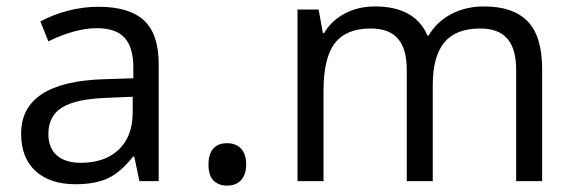

<svg xmlns="http://www.w3.org/2000/svg" viewBox="-20 -565 1792 599"><path d="M415 0 398.9 -76.2H395Q355 -25.9 315.2 -8.1Q275.4 9.8 215.8 9.8Q136.2 9.8 91.1 -31.2Q45.9 -72.3 45.9 -147.9Q45.9 -310.1 305.2 -317.9L396 -320.8V-354Q396 -417 368.9 -447Q341.8 -477.1 282.2 -477.1Q215.3 -477.1 130.9 -436L106 -498Q145.5 -519.5 192.6 -531.7Q239.7 -543.9 287.1 -543.9Q382.8 -543.9 429 -501.5Q475.1 -459 475.1 -365.2V0ZM231.9 -57.1Q307.6 -57.1 350.8 -98.6Q394 -140.1 394 -214.8V-263.2L313 -259.8Q216.3 -256.3 173.6 -229.7Q130.9 -203.1 130.9 -147Q130.9 -103 157.5 -80.1Q184.1 -57.1 231.9 -57.1Z M630.4 -51.8Q630.4 -84.5 645.3 -101.3Q660.2 -118.2 688 -118.2Q716.3 -118.2 732.2 -101.3Q748 -84.5 748 -51.8Q748 -20 731.9 -2.9Q715.8 14.2 688 14.2Q663.1 14.2 646.7 -1.2Q630.4 -16.6 630.4 -51.8Z M1590.3 0V-348.1Q1590.3 -412.1 1563 -444.1Q1535.6 -476.1 1478 -476.1Q1402.3 -476.1 1366.2 -432.6Q1330.1 -389.2 1330.1 -298.8V0H1249V-348.1Q1249 -412.1 1221.7 -444.1Q1194.3 -476.1 1136.2 -476.1Q1060.1 -476.1 1024.7 -430.4Q989.3 -384.8 989.3 -280.8V0H908.2V-535.2H974.1L987.3 -461.9H991.2Q1014.2 -501 1055.9 -522.9Q1097.7 -544.9 1149.4 -544.9Q1274.9 -544.9 1313.5 -454.1H1317.4Q1341.3 -496.1 1386.7 -520.5Q1432.1 -544.9 1490.2 -544.9Q1581.1 -544.9 1626.2 -498.3Q1671.4 -451.7 1671.4 -349.1V0Z"/></svg>

Font: f02075841
Style: Regular
Weight: 400
Foundry: Ascender Corporation
Version: Version 1.10